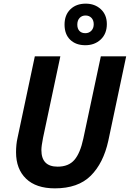

<svg xmlns="http://www.w3.org/2000/svg" viewBox="-20 -1023 712 1053"><path d="M68 -188Q68 -231 76 -266L171 -714H311L216 -267Q207 -222 207 -200Q207 -109 296 -109Q356 -109 388 -146Q420 -183 437 -263L533 -714H672L574 -251Q547 -128 477.5 -59Q408 10 281 10Q178 10 123 -43Q68 -96 68 -188ZM334 -888Q334 -941 366 -972Q398 -1003 450 -1003Q500 -1003 533 -972.5Q566 -942 566 -891Q566 -838 532.5 -806.5Q499 -775 448 -775Q396 -775 365 -805Q334 -835 334 -888ZM494 -890Q494 -912 481.5 -925Q469 -938 449 -938Q429 -938 416.5 -924.5Q404 -911 404 -888Q404 -866 415.5 -853.5Q427 -841 448 -841Q468 -841 481 -854.5Q494 -868 494 -890Z"/></svg>

Font: Noto Sans Display
Style: Bold Italic
Weight: 700
Italic angle: -12°
Designer: Monotype Design team
Foundry: Monotype Imaging Inc.
Version: Version 1.000